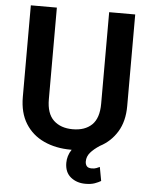

<svg xmlns="http://www.w3.org/2000/svg" viewBox="-59 -760 775 986"><g transform="rotate(5 328.5 -266.5)"><path d="M463.4 -710.9H597.7V-238.8Q597.7 -160.2 564.7 -106Q531.7 -51.8 476.1 -22.9Q445.3 -2.9 428 17.3Q410.6 37.6 410.6 63Q410.6 77.6 418 86.9Q425.3 96.2 443.8 96.2Q458 96.2 468 92.3Q478 88.4 484.9 85L498 156.2Q485.8 163.6 466.6 170.7Q447.3 177.7 418 177.7Q373.5 177.7 342.5 152.6Q311.5 127.4 311.5 78.6Q311.5 61 316.7 43.7Q321.8 26.4 333 9.8Q331.1 9.8 329.1 9.8Q251 9.8 189.9 -18.3Q128.9 -46.4 94.2 -101.8Q59.6 -157.2 59.6 -238.8V-710.9H193.8V-238.8Q193.8 -164.6 230.5 -130.1Q267.1 -95.7 329.1 -95.7Q392.1 -95.7 427.7 -130.1Q463.4 -164.6 463.4 -238.8Z"/></g></svg>

Font: Vazirmatn RD FD SemiBold
Style: Regular
Weight: 600
Designer: Saber Rastikerdar
Foundry: Saber Rastikerdar
Version: Version 33.003